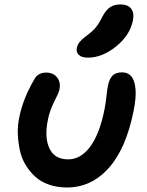

<svg xmlns="http://www.w3.org/2000/svg" viewBox="-20 -830 657 860"><path d="M374 -571.8Q345.7 -571.8 333 -584Q320.3 -596.2 324.2 -616.2Q327.6 -631.3 337.9 -643.3Q348.1 -655.3 369.1 -670.9Q395.5 -690.4 409.9 -708.3Q424.3 -726.1 439 -755.9Q455.1 -786.6 474.1 -798.3Q493.2 -810.1 519 -810.1Q553.2 -810.1 567.6 -791Q582 -772 575.2 -737.8Q562 -671.9 499.8 -621.8Q437.5 -571.8 374 -571.8ZM279.8 9.8Q236.8 9.8 200.4 -2.7Q164.1 -15.1 139.2 -37.4Q114.3 -59.6 95.7 -89.8Q77.1 -120.1 69.3 -155.3Q61.5 -190.4 59.8 -229Q58.1 -267.6 66.9 -307.1Q84 -390.1 132.8 -473.1Q148.9 -504.9 186 -504.9Q218.8 -504.9 235.8 -483.2Q252.9 -461.4 246.1 -428.2Q243.7 -415.5 223.1 -375Q202.6 -334.5 194.8 -294.9Q178.2 -215.3 201.2 -165.8Q224.1 -116.2 285.2 -116.2Q342.3 -116.2 384.5 -173.8Q426.8 -231.4 448.2 -340.8Q453.6 -368.2 457 -400.4Q460.4 -432.6 463.9 -448.2Q470.2 -477.5 484.4 -491.7Q498.5 -505.9 526.9 -505.9Q552.7 -505.9 567.9 -488.5Q583 -471.2 586.9 -432.6Q590.8 -394 578.1 -332Q544.4 -163.6 466.6 -76.9Q388.7 9.8 279.8 9.8Z"/></svg>

Font: Shantell Sans Normal
Style: Italic
Weight: 600
Italic angle: -11.31°
Designer: Stephen Nixon, Anya Danilova, Shantell Martin
Foundry: Arrow Type
Version: Version 1.006;[559af2be0]